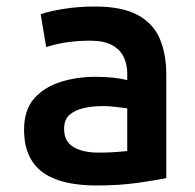

<svg xmlns="http://www.w3.org/2000/svg" viewBox="-20 -558 600 590"><path d="M276 12Q228 12 187.5 3.5Q147 -5 117 -24.5Q87 -44 70.5 -77.5Q54 -111 54 -159Q54 -221 85.5 -256Q117 -291 167 -306.5Q217 -322 273 -322Q301 -322 325.5 -319.5Q350 -317 371 -312V-332Q371 -359 360.5 -382Q350 -405 325 -419Q300 -433 257 -433Q215 -433 179 -427Q143 -421 122 -413L105 -514Q128 -523 174.5 -530.5Q221 -538 271 -538Q355 -538 403 -512Q451 -486 471 -439Q491 -392 491 -328V-11Q460 -4 402.5 4Q345 12 276 12ZM283 -89Q308 -89 331.5 -90.5Q355 -92 371 -94V-225Q357 -227 336 -229.5Q315 -232 296 -232Q265 -232 238 -226Q211 -220 194 -205.5Q177 -191 177 -162Q177 -123 206 -106Q235 -89 283 -89Z"/></svg>

Font: Ubuntu Sans Mono SemiBold
Style: Regular
Weight: 600
Monospace: yes
Designer: Dalton Maag Ltd
Foundry: Dalton Maag Ltd
Version: Version 1.006